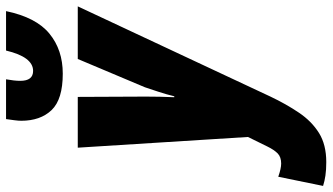

<svg xmlns="http://www.w3.org/2000/svg" viewBox="-304 -578 1062 613"><g transform="rotate(-90 226.5 -271.0)"><path d="M16.1 240.2Q-8.8 240.2 -26.9 237.5Q-44.9 234.9 -60.1 230L-30.8 86.9Q-4.4 96.2 11.2 96.2Q32.2 96.2 43.7 85Q55.2 73.7 65.9 51.8L96.2 -9.8L62 -553.2H224.1L225.1 -335.9Q225.1 -313.5 224.6 -290.5Q224.1 -267.6 223.1 -245.1H226.1Q231.9 -269.5 241 -297.1Q250 -324.7 254.9 -338.9L345.2 -553.2H513.2L225.1 62Q201.2 112.3 173.8 152.8Q146.5 193.4 109.1 216.8Q71.8 240.2 16.1 240.2ZM298.3 -601.1Q216.3 -601.1 182.1 -636.7Q147.9 -672.4 147.9 -733.9Q147.9 -742.2 149.7 -756.1Q151.4 -770 153.3 -782.2H280.3Q275.4 -755.4 275.4 -736.8Q275.4 -695.8 307.1 -695.8Q351.6 -695.8 372.1 -782.2H498Q478 -686 426 -643.6Q374 -601.1 298.3 -601.1Z"/></g></svg>

Font: Open Sans Condensed ExtraBold
Style: Italic
Weight: 800
Width: 3
Italic angle: -12°
Designer: Monotype Design Team
Foundry: Monotype Imaging Inc.
Version: Version 3.003; ttfautohint (v1.8.4)